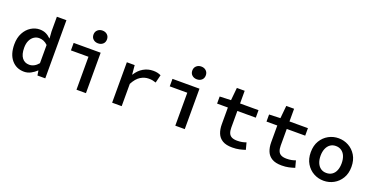

<svg xmlns="http://www.w3.org/2000/svg" viewBox="-27 -1457 4254 2191"><g transform="rotate(20 2100.0 -362.0)"><path d="M263 12Q169 12 111 -56Q53 -124 53 -245Q53 -325 84 -383Q115 -441 165 -472Q215 -503 270 -503Q312 -503 344.5 -488Q377 -473 405 -445H408L402 -528V-706H518V0H423L414 -57H411Q383 -29 344 -8.5Q305 12 263 12ZM291 -83Q321 -83 349 -97.5Q377 -112 402 -142V-363Q376 -388 350 -398Q324 -408 297 -408Q263 -408 234.5 -389Q206 -370 189 -334Q172 -298 172 -246Q172 -167 203.5 -125Q235 -83 291 -83Z M897 0V-400H684V-491H1012V0ZM946 -581Q911 -581 887.5 -602Q864 -623 864 -658Q864 -693 887.5 -714.5Q911 -736 946 -736Q982 -736 1005 -714.5Q1028 -693 1028 -658Q1028 -623 1005 -602Q982 -581 946 -581Z M1330 0V-491H1425L1435 -380H1438Q1475 -440 1529.5 -471.5Q1584 -503 1647 -503Q1677 -503 1699 -498Q1721 -493 1742 -483L1718 -386Q1694 -394 1675.5 -397.5Q1657 -401 1629 -401Q1579 -401 1531.5 -372Q1484 -343 1446 -271V0Z M2097 0V-400H1884V-491H2212V0ZM2146 -581Q2111 -581 2087.5 -602Q2064 -623 2064 -658Q2064 -693 2087.5 -714.5Q2111 -736 2146 -736Q2182 -736 2205 -714.5Q2228 -693 2228 -658Q2228 -623 2205 -602Q2182 -581 2146 -581Z M2791 12Q2716 12 2672 -14.5Q2628 -41 2609 -88Q2590 -135 2590 -197V-400H2459V-486L2595 -491L2610 -645H2705V-491H2929V-400H2705V-198Q2705 -158 2716 -131.5Q2727 -105 2752 -92.5Q2777 -80 2818 -80Q2850 -80 2876 -85Q2902 -90 2926 -99L2948 -16Q2915 -5 2877 3.5Q2839 12 2791 12Z M3391 12Q3316 12 3272 -14.5Q3228 -41 3209 -88Q3190 -135 3190 -197V-400H3059V-486L3195 -491L3210 -645H3305V-491H3529V-400H3305V-198Q3305 -158 3316 -131.5Q3327 -105 3352 -92.5Q3377 -80 3418 -80Q3450 -80 3476 -85Q3502 -90 3526 -99L3548 -16Q3515 -5 3477 3.5Q3439 12 3391 12Z M3900 12Q3835 12 3779 -18.5Q3723 -49 3688 -106.5Q3653 -164 3653 -245Q3653 -327 3688 -384.5Q3723 -442 3779 -472.5Q3835 -503 3900 -503Q3965 -503 4021 -472.5Q4077 -442 4112 -384.5Q4147 -327 4147 -245Q4147 -164 4112 -106.5Q4077 -49 4021 -18.5Q3965 12 3900 12ZM3900 -82Q3940 -82 3969 -102Q3998 -122 4013 -159Q4028 -196 4028 -245Q4028 -294 4013 -331Q3998 -368 3969 -388.5Q3940 -409 3900 -409Q3860 -409 3831.5 -388.5Q3803 -368 3787.5 -331Q3772 -294 3772 -245Q3772 -196 3787.5 -159Q3803 -122 3831.5 -102Q3860 -82 3900 -82Z"/></g></svg>

Font: Source Code Pro ExtraLight SemiBold
Style: Regular
Weight: 600
Monospace: yes
Version: Version 1.018;hotconv 1.0.116;makeotfexe 2.5.65601